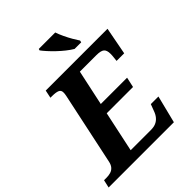

<svg xmlns="http://www.w3.org/2000/svg" viewBox="-286 -1072 1213 1213"><g transform="rotate(-45 320.0 -465.5)"><path d="M435 -771Q413 -784 389 -803Q365 -822 342 -844Q319 -866 301 -886Q283 -906 272 -921L275 -931H422Q430 -907 443.5 -878.5Q457 -850 471.5 -825Q486 -800 497 -784L494 -771ZM-32 0 -20 -53H2Q22 -53 39 -58Q56 -63 68 -76.5Q80 -90 85 -114L188 -599Q190 -607 190.5 -614.5Q191 -622 191 -627Q191 -647 174 -654Q157 -661 123 -661H109L120 -714H672L637 -530H569L572 -558Q573 -564 573.5 -573.5Q574 -583 574 -589Q574 -621 559 -633.5Q544 -646 504 -646H357L306 -408H541L526 -340H291L233 -68H414Q440 -68 458.5 -76Q477 -84 490.5 -100Q504 -116 512 -139L529 -184H597L551 0Z"/></g></svg>

Font: Noto Serif
Style: Italic
Weight: 400
Italic angle: -12°
Designer: Monotype Design Team
Foundry: Monotype Imaging Inc.
Version: Version 2.013